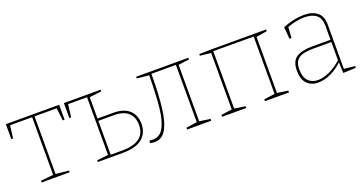

<svg xmlns="http://www.w3.org/2000/svg" viewBox="-34 -1009 2824 1496"><g transform="rotate(-20 1378.0 -261.0)"><path d="M19 -398V-522H461V-398H446L433 -503H250V-25L358 -14V0H125V-14L230 -25V-503H47L34 -398Z M839 -319Q922 -319 967.5 -278Q1013 -237 1013 -164Q1013 -87 960 -43.5Q907 0 798 0H591V-14L685 -25V-503H528L515 -398H500V-522H805V-508L705 -496V-319ZM801 -19Q992 -19 992 -162Q992 -228 952.5 -264Q913 -300 836 -300H705V-19Z M1532 -508 1442 -496V-28L1532 -15V0H1332V-15L1422 -28V-503H1219Q1218 -329 1204.5 -219.5Q1191 -110 1157 -52Q1123 6 1062 6Q1047 6 1024 1L1027 -20Q1041 -17 1054 -17Q1114 -17 1144.5 -73Q1175 -129 1186 -229Q1197 -329 1199 -498L1099 -508V-522H1532Z M2177 -522V-508L2087 -493V-28L2177 -15V0H1977V-15L2067 -28V-503L1732 -504V-28L1822 -15V0H1622V-15L1712 -28V-496L1622 -506V-520L1724 -522Z M2641 -26 2731 -17V-2L2626 2L2622 -87Q2576 -43 2523 -18.5Q2470 6 2420 6Q2361 6 2326.5 -30Q2292 -66 2292 -136Q2292 -217 2338 -246Q2384 -275 2470 -275H2621V-391Q2621 -452 2586.5 -480.5Q2552 -509 2489 -509Q2421 -509 2346 -481L2340 -392H2323L2315 -491Q2411 -528 2490 -528Q2561 -528 2601 -495.5Q2641 -463 2641 -394ZM2423 -13Q2468 -13 2520 -37Q2572 -61 2621 -105V-256H2472Q2386 -256 2349.5 -230Q2313 -204 2313 -140Q2313 -77 2343 -45Q2373 -13 2423 -13Z"/></g></svg>

Font: Bitter Pro Thin
Style: Regular
Weight: 250
Designer: Sol Matas, and Bitter project Authors
Foundry: Sol Matas
Version: Version 1.010